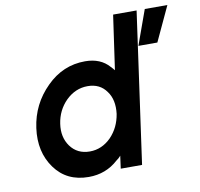

<svg xmlns="http://www.w3.org/2000/svg" viewBox="-79 -783 913 878"><g transform="rotate(-10 377.0 -344.0)"><path d="M591 -539H679L754 -700H649ZM330 -398Q273 -398 229 -355Q186 -312 177 -250Q168 -189 199 -146Q231 -102 289 -102Q345 -102 388 -145Q409 -167 421.5 -193Q434 -219 439 -250Q443 -282 437.5 -308.5Q432 -335 417 -355Q387 -398 330 -398ZM338 -512Q410 -512 450 -466Q454 -462 458 -457.5Q462 -453 466 -448L502 -700H611L513 0H414L422 -59Q418 -54 412.5 -49Q407 -44 401 -40Q344 12 264 12Q162 12 107 -64Q51 -141 66 -250Q81 -359 159 -436Q235 -512 338 -512Z"/></g></svg>

Font: Unageo
Style: SemiBold-Italic
Weight: 600
Designer: Richard Sepsi
Foundry: Richard Sepsi
Version: Version 2.000